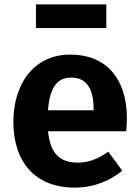

<svg xmlns="http://www.w3.org/2000/svg" viewBox="-20 -839 636 876"><path d="M465 -711V-819H144V-711ZM559 -299C559 -482 463 -590 301 -590C134 -590 41 -456 41 -283C41 -104 137 17 321 17C410 17 482 -15 538 -60L474 -147C424 -112 383 -97 335 -97C261 -97 210 -130 199 -240H556C557 -256 559 -280 559 -299ZM407 -336H199C207 -445 244 -485 305 -485C378 -485 407 -429 407 -342Z"/></svg>

Font: Glow Sans SC Normal
Style: Bold
Weight: 700
Designer: Ryoko NISHIZUKA (kana, bopomofo & ideographs); Paul D. Hunt (Latin, Greek & Cyrillic); Sandoll Communications, Soo-young
Version: Version 0.93